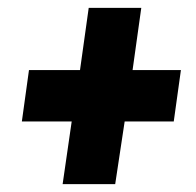

<svg xmlns="http://www.w3.org/2000/svg" viewBox="-20 -574 495 485"><path d="M336.9 -554.2 314.9 -397H437L418.9 -267.1H294.9L271 -108.9H138.2L161.1 -267.1H35.2L53.2 -397H182.1L204.1 -554.2Z"/></svg>

Font: Fira Sans Compressed ExtraBold
Style: Italic
Weight: 800
Width: 3
Italic angle: -8°
Designer: Carrois Corporate & Edenspiekermann AG
Foundry: Carrois Corporate GbR & Edenspiekermann AG
Version: Version 4.203;PS 004.203;hotconv 1.0.88;makeotf.lib2.5.64775